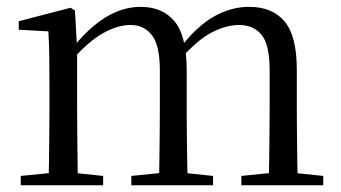

<svg xmlns="http://www.w3.org/2000/svg" viewBox="-20 -551 1014 571"><path d="M41.7 0V-27.8L150.4 -38.6H182.8L286.7 -27.8V0ZM123.9 0Q125.1 -24.4 125.6 -65.3Q126.1 -106.3 126.6 -150.7Q127.1 -195.1 127.1 -228.5V-290.4Q127.1 -341 126.6 -380.9Q126.1 -420.7 123.9 -457.7L35.8 -462.6V-487.9L189.9 -528L202.9 -519.8L209.3 -406.1V-403.1V-228.5Q209.3 -195.1 209.8 -150.7Q210.3 -106.3 210.8 -65.3Q211.3 -24.4 212.3 0ZM370.5 0V-27.8L477.6 -38.6H511L613.6 -27.8V0ZM452.2 0Q453.4 -24.4 453.9 -64.8Q454.4 -105.3 454.9 -149.7Q455.4 -194.1 455.4 -228.5V-342.2Q455.4 -416 431.8 -446.4Q408.2 -476.7 368.3 -476.7Q330.5 -476.7 287.1 -452.8Q243.8 -428.8 192.4 -370.6L183.1 -406H194.2Q242.5 -467.6 293.4 -499.1Q344.2 -530.6 398.6 -530.6Q463.7 -530.6 499.5 -487.1Q535.2 -443.5 535.2 -342.4V-228.5Q535.2 -194.1 535.7 -149.7Q536.2 -105.3 536.8 -64.8Q537.4 -24.4 538.4 0ZM697.8 0V-27.8L803.7 -38.6H836.9L941.3 -27.8V0ZM778.2 0Q779.9 -24.4 780.4 -64.8Q780.9 -105.3 781.4 -149.7Q781.9 -194.1 781.9 -228.5V-342.2Q781.9 -418.5 757.8 -447.6Q733.7 -476.7 690.6 -476.7Q653.6 -476.7 610.8 -455.1Q568 -433.4 517.9 -376.5L507.4 -412.6H518.8Q566.7 -474 617 -502.3Q667.2 -530.6 721.1 -530.6Q790.1 -530.6 826.4 -487.2Q862.7 -443.9 862.7 -343.5V-228.5Q862.7 -194.1 863.2 -149.7Q863.7 -105.3 864.2 -64.8Q864.7 -24.4 865.7 0Z"/></svg>

Font: Noto Serif HK ExtraLight
Style: Regular
Weight: 200
Designer: Ryoko NISHIZUKA 西塚涼子 (kana & ideographs); Frank Grießhammer (Latin, Greek & Cyrillic); Wenlong ZHANG 张文龙 (bopomofo); San
Foundry: Adobe
Version: Version 2.002-H1;hotconv 1.1.0;makeotfexe 2.6.0